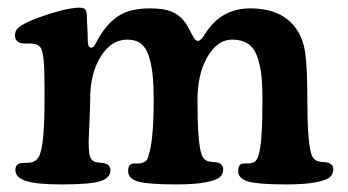

<svg xmlns="http://www.w3.org/2000/svg" viewBox="-20 -472 905 499"><path d="M95.7 -212.4V-248Q95.7 -294.9 93.3 -317.1Q90.8 -339.4 86.2 -347.2Q81.5 -355 71.3 -357.4Q62.5 -359.4 51 -358.9Q39.6 -358.4 35.2 -359.9Q19 -363.3 19 -380.4Q19 -391.1 25.9 -398.2Q32.7 -405.3 51.8 -414.6Q80.6 -427.7 121.6 -439.9Q162.6 -452.1 187 -452.1Q197.3 -452.1 201.4 -447.5Q205.6 -442.9 205.6 -431.6Q205.6 -422.4 206.8 -404.3Q208 -386.2 208 -369.1Q208 -348.1 216.8 -348.1Q218.3 -348.1 219.7 -348.6Q221.2 -349.1 222.4 -350.1Q223.6 -351.1 224.6 -352.3Q225.6 -353.5 226.8 -355.7Q228 -357.9 229 -359.6Q230 -361.3 231.7 -364.5Q233.4 -367.7 234.4 -369.6Q256.3 -409.2 286.6 -429.7Q316.9 -450.2 368.7 -450.2Q416 -450.2 437.5 -436Q459 -421.9 471.7 -396.5Q472.2 -396 472.7 -394.5Q477.5 -385.3 479.5 -381.3Q481.4 -377.4 484.4 -373Q487.3 -368.7 489.5 -367.2Q491.7 -365.7 494.1 -365.7Q502 -365.7 512.7 -383.3Q554.2 -450.2 629.9 -450.2Q710.9 -450.2 748 -399.9Q768.1 -372.6 773.4 -333.5Q778.8 -294.4 778.8 -211.4Q778.8 -106.9 788.6 -73.7Q793 -57.1 807.1 -52.7Q812.5 -51.3 820.3 -50.8Q828.1 -50.3 832 -49.3Q846.2 -45.4 846.2 -31.7Q846.2 -20 837.9 -12Q829.6 -3.9 801.3 1.7Q772.9 7.3 723.6 7.3Q652.8 7.3 626 0Q599.1 -7.3 599.1 -27.3Q599.1 -44.9 610.4 -46.9Q613.3 -47.4 621.8 -47.1Q630.4 -46.9 633.8 -48.3Q638.7 -49.8 641.4 -51.3Q644 -52.7 647 -57.1Q649.9 -61.5 651.9 -68.4Q662.1 -98.6 662.1 -210.9Q662.1 -251 659.2 -277.3Q656.2 -303.7 648.2 -325.9Q640.1 -348.1 624 -358.6Q607.9 -369.1 583 -369.1Q545.4 -369.1 519.3 -324.5Q493.2 -279.8 493.2 -211.4Q493.2 -106.9 502.9 -73.7Q507.8 -56.6 521.5 -52.7Q527.3 -51.3 534.9 -50.8Q542.5 -50.3 546.4 -49.3Q560.1 -45.4 560.1 -31.7Q560.1 -20 551.8 -12Q543.5 -3.9 515.1 1.7Q486.8 7.3 437.5 7.3Q366.7 7.3 339.8 0Q313 -7.3 313 -27.3Q313 -44.9 324.7 -46.9Q327.6 -47.4 336.7 -47.1Q345.7 -46.9 348.6 -48.3Q355.5 -50.3 359.6 -54.2Q363.8 -58.1 366.2 -68.4Q379.4 -107.4 379.4 -210.9Q379.4 -250.5 376.7 -277.1Q374 -303.7 366.9 -325.9Q359.9 -348.1 346.2 -358.6Q332.5 -369.1 311 -369.1Q269.5 -369.1 241.9 -325.2Q214.4 -281.2 214.4 -215.8Q214.4 -193.8 212.6 -157.2Q210.9 -120.6 210.4 -105Q210 -89.4 212.4 -70.8Q216.3 -52.7 231 -50.3Q236.3 -49.3 243.7 -48.6Q251 -47.9 254.9 -46.4Q259.8 -45.4 263.4 -40.8Q267.1 -36.1 267.1 -30.3Q267.1 -9.3 240.5 -1Q213.9 7.3 140.1 7.3Q74.7 7.3 47.4 -1.7Q20 -10.7 20 -29.8Q20 -44.4 31.7 -47.4Q36.1 -48.8 46.4 -48.8Q56.6 -48.8 61 -49.8Q78.1 -54.2 84 -71.8Q95.7 -103 95.7 -212.4Z"/></svg>

Font: Cooper* SemiBold
Style: Regular
Weight: 600
Designer: Owen Earl
Foundry: indestructible type*
Version: Version 0.001